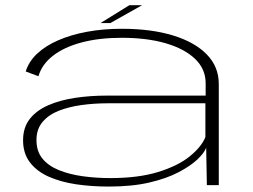

<svg xmlns="http://www.w3.org/2000/svg" viewBox="-20 -698 953 724"><path d="M390 5.5Q478.5 5.5 543.5 -9.8Q608.5 -25 653.2 -48.5Q698 -72 724 -96.5Q750 -121 757.5 -141L760 0H805V-381.5Q805 -446.5 759.5 -493Q714 -539.5 631.8 -564.5Q549.5 -589.5 439 -589.5Q369 -589.5 308.2 -578.2Q247.5 -567 199.8 -546.2Q152 -525.5 120.2 -495.8Q88.5 -466 77 -428.5L125 -410.5Q138 -455.5 180 -488Q222 -520.5 288 -538Q354 -555.5 439 -555.5Q534 -555.5 605 -534.8Q676 -514 715.8 -475.8Q755.5 -437.5 755.5 -384V-337.5H382Q320 -337.5 263.2 -329Q206.5 -320.5 162.2 -301.2Q118 -282 92.5 -249.8Q67 -217.5 67 -169Q67 -119.5 92.8 -85.8Q118.5 -52 163.2 -32Q208 -12 266 -3.2Q324 5.5 390 5.5ZM396.5 -26.5Q341.5 -26.5 291.5 -33.5Q241.5 -40.5 202 -56.5Q162.5 -72.5 140 -100Q117.5 -127.5 117.5 -170Q117.5 -211 140.5 -238.2Q163.5 -265.5 202 -280.5Q240.5 -295.5 288.2 -302Q336 -308.5 385.5 -308.5H754.5V-181Q739.5 -144 695.2 -108.2Q651 -72.5 576.5 -49.5Q502 -26.5 396.5 -26.5ZM359 -611H396L516 -678.5H468Z"/></svg>

Font: Anybody ExtraExpanded ExtraLight
Style: Regular
Weight: 250
Width: 8
Version: Version 1.113;gftools[0.9.25]